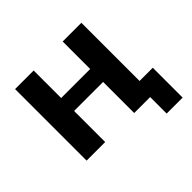

<svg xmlns="http://www.w3.org/2000/svg" viewBox="-156 -694 987 987"><g transform="rotate(-45 338.0 -200.0)"><path d="M204 -226V0H69V-520H204V-320H415V-520H551V-97H647V120H531V0H504H415V-226Z"/></g></svg>

Font: Mplus 1p Bold
Style: Bold
Weight: 700
Version: Version 1.061